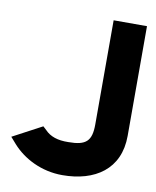

<svg xmlns="http://www.w3.org/2000/svg" viewBox="-84 -636 573 703"><g transform="rotate(10 202.5 -284.5)"><path d="M-13 -95 8 -71C50 -24 117 11 195 11C316 11 406 -48 406 -172V-580H282V-193C282 -131 262 -112 196 -112C156 -111 128 -121 109 -141L96 -153Z"/></g></svg>

Font: Charger Pro
Style: UltraNar
Weight: 900
Designer: Jasper
Foundry: Cannot Into Space Fonts
Version: Version 1.09